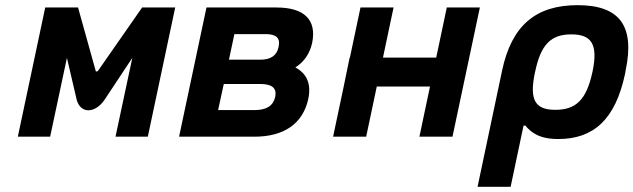

<svg xmlns="http://www.w3.org/2000/svg" viewBox="-20 -529 2451 743"><path d="M155 -500 49 0H174L239 -305L277 -142C292 -89 347 -89 384 -142L492 -305L427 0H552L658 -500H530L360 -256C357 -251 350 -251 350 -256L282 -500Z M673 0H964C1080 0 1152 -51 1173 -146C1185 -204 1168 -244 1123 -268C1157 -290 1178 -320 1188 -363C1206 -452 1158 -500 1050 -500H779ZM824 -103 846 -204H987C1033 -204 1052 -188 1045 -154C1037 -119 1011 -103 965 -103ZM866 -298 887 -397H1008C1049 -397 1066 -382 1058 -347C1051 -314 1028 -298 987 -298Z M1269 0H1397L1438 -194H1644L1603 0H1731L1837 -500H1709L1668 -306H1462L1503 -500H1375L1334 -306H1333L1310 -194Z M2399 -244 2401 -256C2438 -431 2376 -509 2215 -509C2054 -509 1960 -431 1923 -256L1828 194H1956L2006 -43H2013C2035 -17 2066 9 2140 9C2275 9 2361 -64 2399 -244ZM2050 -248 2051 -252C2073 -357 2112 -396 2191 -396C2269 -396 2295 -358 2273 -252L2272 -248C2249 -142 2208 -104 2129 -104C2050 -104 2028 -143 2050 -248Z"/></svg>

Font: LT Wave Mono Bold
Style: Italic
Weight: 700
Designer: Daniel Lyons
Version: Version 2.5 (Glyphs App)